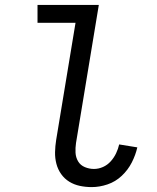

<svg xmlns="http://www.w3.org/2000/svg" viewBox="-20 -755 640 783"><path d="M354 8Q329 8 305.5 3Q282 -2 262.5 -14Q243 -26 229.5 -45Q216 -64 210 -87Q204 -110 204.5 -134.5Q205 -159 209 -184L288 -662H133V-735H383L290 -172Q287 -152 288 -132.5Q289 -113 298.5 -97Q308 -81 326 -73.5Q344 -66 363 -66Q382 -66 400 -74Q418 -82 431.5 -97Q445 -112 453.5 -130Q462 -148 466 -166L540 -154Q533 -123 517.5 -92.5Q502 -62 476.5 -38Q451 -14 418.5 -3Q386 8 354 8Z"/></svg>

Font: Iosevka Extended
Style: Italic
Weight: 400
Width: 7
Italic angle: -9°
Monospace: yes
Designer: Belleve Invis
Foundry: Belleve Invis
Version: Version 32.5.0; ttfautohint (v1.8.4)